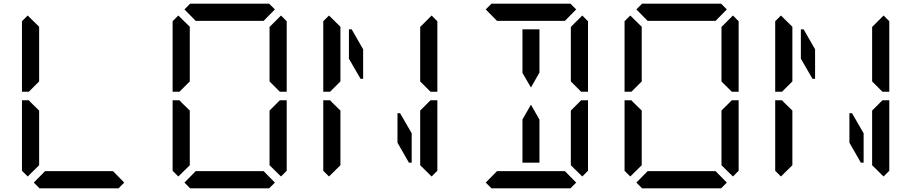

<svg xmlns="http://www.w3.org/2000/svg" viewBox="-20 -1020 4936 1040"><path d="M130 -64 99 -95V-477H136L145 -467L192 -421V-218V-139V-125ZM653 -31 622 0H194L163 -31L224 -93H226H362H454H590H592ZM192 -579 136 -523H99V-905L130 -936L192 -875V-861V-782Z M979 -969 1010 -1000H1438L1469 -969L1408 -907H1406H1270H1178H1042H1040ZM946 -64 915 -95V-477H952L961 -467L1008 -421V-218V-139V-125ZM1469 -31 1438 0H1010L979 -31L1040 -93H1042H1178H1270H1406H1408ZM1440 -421 1496 -477H1533V-95L1502 -64L1440 -125V-139V-218ZM1502 -936 1533 -905V-523H1496L1440 -579V-607V-782V-861V-874ZM1008 -579 952 -523H915V-905L946 -936L1008 -875V-861V-782Z M1947 -593H1933L1870 -702V-861H1885L1947 -753ZM2133 -407H2147L2210 -298V-139H2195L2133 -247ZM1762 -64 1731 -95V-477H1768L1777 -467L1824 -421V-218V-139V-125ZM2256 -421 2312 -477H2349V-95L2318 -64L2256 -125V-139V-218ZM2318 -936 2349 -905V-523H2312L2256 -579V-607V-782V-861V-874ZM1824 -579 1768 -523H1731V-905L1762 -936L1824 -875V-861V-782Z M2902 -157V-139H2810V-327V-373L2856 -453L2902 -372V-327ZM2611 -969 2642 -1000H3070L3101 -969L3040 -907H3038H2902H2810H2674H2672ZM2810 -861H2902V-673V-627L2856 -546L2810 -625V-673ZM3101 -31 3070 0H2642L2611 -31L2672 -93H2674H2810H2902H3038H3040ZM3072 -421 3128 -477H3165V-95L3134 -64L3072 -125V-139V-218ZM3134 -936 3165 -905V-523H3128L3072 -579V-607V-782V-861V-874Z M3427 -969 3458 -1000H3886L3917 -969L3856 -907H3854H3718H3626H3490H3488ZM3394 -64 3363 -95V-477H3400L3409 -467L3456 -421V-218V-139V-125ZM3917 -31 3886 0H3458L3427 -31L3488 -93H3490H3626H3718H3854H3856ZM3888 -421 3944 -477H3981V-95L3950 -64L3888 -125V-139V-218ZM3950 -936 3981 -905V-523H3944L3888 -579V-607V-782V-861V-874ZM3456 -579 3400 -523H3363V-905L3394 -936L3456 -875V-861V-782Z M4395 -593H4381L4318 -702V-861H4333L4395 -753ZM4581 -407H4595L4658 -298V-139H4643L4581 -247ZM4210 -64 4179 -95V-477H4216L4225 -467L4272 -421V-218V-139V-125ZM4704 -421 4760 -477H4797V-95L4766 -64L4704 -125V-139V-218ZM4766 -936 4797 -905V-523H4760L4704 -579V-607V-782V-861V-874ZM4272 -579 4216 -523H4179V-905L4210 -936L4272 -875V-861V-782Z"/></svg>

Font: DSEG14 Classic Mini
Style: Regular
Weight: 400
Designer: Keshikan(Twitter:@keshinomi_88pro)
Version: Version 0.46